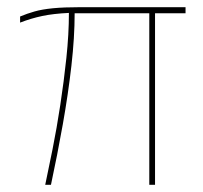

<svg xmlns="http://www.w3.org/2000/svg" viewBox="-20 -515 567 535"><path d="M106 0Q115 -42 126.5 -99.5Q138 -157 148 -222.5Q158 -288 165 -354Q172 -420 172 -479Q129 -477 98 -470.5Q67 -464 36 -452V-469Q55 -477 76 -483Q97 -489 127.5 -492Q158 -495 205 -495H497V-478H412V0H396V-478H188Q188 -411 179 -332Q170 -253 155 -168.5Q140 -84 122 0Z"/></svg>

Font: Alumni Sans Pinstripe
Style: Regular
Weight: 400
Designer: Robert E. Leuschke
Foundry: Robert E. Leuschke
Version: Version 1.010; ttfautohint (v1.8.4.7-5d5b)